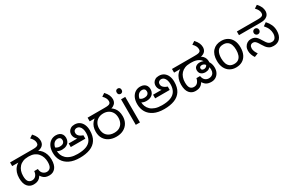

<svg xmlns="http://www.w3.org/2000/svg" viewBox="139 -2134 5204 3492"><g transform="rotate(-30 2741.0 -388.0)"><path d="M216 12Q138 12 90 -46Q42 -104 42 -220Q42 -282 59.5 -334Q77 -386 112 -425.5Q147 -465 197 -487L212 -474H42V-551H512Q565 -551 587.5 -556Q610 -561 620 -569Q634 -579 638 -591.5Q642 -604 642 -618Q642 -651 626 -682.5Q610 -714 577 -747L642 -790Q689 -738 706 -696.5Q723 -655 723 -612Q723 -593 715 -565.5Q707 -538 682 -516Q672 -507 657.5 -499Q643 -491 625 -485.5Q607 -480 583 -477L584 -483Q627 -460 658 -421Q689 -382 706 -331Q723 -280 723 -220Q723 -104 674.5 -46Q626 12 545 12Q502 12 470.5 0.5Q439 -11 414 -36.5Q389 -62 366 -104L398 -109Q375 -58 346.5 -32Q318 -6 285 3Q252 12 216 12ZM227 -67Q277 -67 308 -102Q339 -137 344 -195H420Q425 -128 460.5 -97.5Q496 -67 537 -67Q585 -67 613 -101Q641 -135 641 -217Q641 -269 625.5 -316Q610 -363 579 -399Q548 -435 501.5 -455.5Q455 -476 393 -476H376Q314 -476 267 -457Q220 -438 188 -403Q156 -368 140 -321.5Q124 -275 124 -219Q124 -137 151 -102Q178 -67 227 -67Z M1186 -69Q1295 -69 1366.5 -96Q1438 -123 1473.5 -180.5Q1509 -238 1509 -328Q1509 -373 1497 -409.5Q1485 -446 1461 -467.5Q1437 -489 1400 -489Q1377 -489 1356.5 -472.5Q1336 -456 1336 -419Q1336 -394 1350 -373.5Q1364 -353 1388.5 -337.5Q1413 -322 1444 -312V-241H1138V-317H1317Q1299 -332 1286 -350Q1273 -368 1265.5 -389.5Q1258 -411 1258 -438Q1258 -469 1273.5 -497.5Q1289 -526 1320.5 -544.5Q1352 -563 1399 -563Q1460 -563 1503 -533Q1546 -503 1568.5 -450.5Q1591 -398 1591 -330Q1591 -210 1543 -134.5Q1495 -59 1404.5 -23.5Q1314 12 1188 12Q1060 12 974 -29.5Q888 -71 845 -144Q802 -217 802 -311Q802 -392 829 -448Q856 -504 902.5 -533.5Q949 -563 1007 -563Q1051 -563 1083 -547Q1115 -531 1132.5 -501Q1150 -471 1150 -429Q1150 -386 1130.5 -352Q1111 -318 1072.5 -298Q1034 -278 977 -278Q941 -278 912 -289Q883 -300 862.5 -316Q842 -332 828 -348L852 -414Q861 -402 877 -386.5Q893 -371 916.5 -359.5Q940 -348 971 -348Q1024 -348 1048 -370Q1072 -392 1072 -426Q1072 -458 1054 -475.5Q1036 -493 1007 -493Q948 -493 915 -446.5Q882 -400 882 -315V-311Q882 -265 899 -221.5Q916 -178 952 -143.5Q988 -109 1046 -89Q1104 -69 1186 -69Z M1954 12Q1873 12 1808.5 -19Q1744 -50 1707 -109.5Q1670 -169 1670 -255Q1670 -312 1685.5 -356Q1701 -400 1729 -433Q1757 -466 1796 -488L1814 -474H1670V-551H2026Q2080 -551 2102 -556Q2124 -561 2135 -569Q2148 -579 2152.5 -591.5Q2157 -604 2157 -618Q2157 -651 2141 -682.5Q2125 -714 2092 -747L2157 -790Q2204 -738 2221 -696.5Q2238 -655 2238 -612Q2238 -593 2230 -565.5Q2222 -538 2197 -516Q2184 -504 2166 -494.5Q2148 -485 2124 -480L2119 -488Q2157 -464 2183.5 -431.5Q2210 -399 2224 -356Q2238 -313 2238 -255Q2238 -177 2204 -117Q2170 -57 2106.5 -22.5Q2043 12 1954 12ZM1955 -69Q2023 -69 2067.5 -96Q2112 -123 2134 -169.5Q2156 -216 2156 -272Q2156 -337 2129.5 -382.5Q2103 -428 2058 -452Q2013 -476 1956 -476Q1894 -476 1848 -450.5Q1802 -425 1777 -379.5Q1752 -334 1752 -272Q1752 -175 1807.5 -122Q1863 -69 1955 -69Z M2452 -536V0H2364V-536ZM2409 -737Q2429 -737 2444.5 -723.5Q2460 -710 2460 -681Q2460 -653 2444.5 -639Q2429 -625 2409 -625Q2387 -625 2372 -639Q2357 -653 2357 -681Q2357 -710 2372 -723.5Q2387 -737 2409 -737Z M2958 -69Q3067 -69 3138.5 -96Q3210 -123 3245.5 -180.5Q3281 -238 3281 -328Q3281 -373 3269 -409.5Q3257 -446 3233 -467.5Q3209 -489 3172 -489Q3149 -489 3128.5 -472.5Q3108 -456 3108 -419Q3108 -394 3122 -373.5Q3136 -353 3160.5 -337.5Q3185 -322 3216 -312V-241H2910V-317H3089Q3071 -332 3058 -350Q3045 -368 3037.5 -389.5Q3030 -411 3030 -438Q3030 -469 3045.5 -497.5Q3061 -526 3092.5 -544.5Q3124 -563 3171 -563Q3232 -563 3275 -533Q3318 -503 3340.5 -450.5Q3363 -398 3363 -330Q3363 -210 3315 -134.5Q3267 -59 3176.5 -23.5Q3086 12 2960 12Q2832 12 2746 -29.5Q2660 -71 2617 -144Q2574 -217 2574 -311Q2574 -392 2601 -448Q2628 -504 2674.5 -533.5Q2721 -563 2779 -563Q2823 -563 2855 -547Q2887 -531 2904.5 -501Q2922 -471 2922 -429Q2922 -386 2902.5 -352Q2883 -318 2844.5 -298Q2806 -278 2749 -278Q2713 -278 2684 -289Q2655 -300 2634.5 -316Q2614 -332 2600 -348L2624 -414Q2633 -402 2649 -386.5Q2665 -371 2688.5 -359.5Q2712 -348 2743 -348Q2796 -348 2820 -370Q2844 -392 2844 -426Q2844 -458 2826 -475.5Q2808 -493 2779 -493Q2720 -493 2687 -446.5Q2654 -400 2654 -315V-311Q2654 -265 2671 -221.5Q2688 -178 2724 -143.5Q2760 -109 2818 -89Q2876 -69 2958 -69Z M3616 12Q3538 12 3490 -46Q3442 -104 3442 -220Q3442 -282 3459.5 -334Q3477 -386 3512 -425.5Q3547 -465 3597 -487L3612 -474H3442V-551H3918Q3971 -551 3993.5 -556Q4016 -561 4026 -569Q4040 -579 4044 -591.5Q4048 -604 4048 -618Q4048 -651 4032 -682.5Q4016 -714 3983 -747L4048 -790Q4095 -738 4112 -696.5Q4129 -655 4129 -612Q4129 -593 4121 -565.5Q4113 -538 4088 -516Q4078 -507 4063.5 -499Q4049 -491 4031 -485.5Q4013 -480 3989 -477L3992 -488Q4027 -474 4049 -450Q4071 -426 4081.5 -397Q4092 -368 4092 -337Q4092 -319 4089.5 -305Q4087 -291 4079 -275Q4077 -271 4072 -268Q4067 -265 4065 -261Q4048 -232 4017 -213Q3986 -194 3942 -194Q3909 -194 3881.5 -205.5Q3854 -217 3837 -241Q3820 -265 3820 -301Q3820 -353 3854.5 -377.5Q3889 -402 3934 -402Q3968 -402 3991.5 -393.5Q4015 -385 4033 -372Q4078 -347 4103.5 -296.5Q4129 -246 4129 -184Q4129 -125 4105.5 -81Q4082 -37 4042 -12.5Q4002 12 3950 12Q3882 12 3841.5 -14.5Q3801 -41 3766 -104L3798 -109Q3775 -58 3746.5 -32Q3718 -6 3685 3Q3652 12 3616 12ZM3627 -67Q3677 -67 3706 -100.5Q3735 -134 3744 -184H3820Q3830 -123 3863.5 -95Q3897 -67 3942 -67Q3972 -67 3997.5 -79Q4023 -91 4038.5 -117Q4054 -143 4054 -185Q4054 -223 4042 -258.5Q4030 -294 4005.5 -317.5Q3981 -341 3943 -341Q3922 -341 3908.5 -330.5Q3895 -320 3895 -301Q3895 -279 3908 -268Q3921 -257 3947 -257Q3963 -257 3980.5 -264.5Q3998 -272 4010 -289.5Q4022 -307 4022 -337Q4022 -367 4006.5 -392.5Q3991 -418 3962.5 -437Q3934 -456 3895.5 -466Q3857 -476 3811 -476H3776Q3714 -476 3667 -457Q3620 -438 3588 -403.5Q3556 -369 3540 -322Q3524 -275 3524 -220Q3524 -137 3551 -102Q3578 -67 3627 -67Z M4719 -269Q4719 -180 4688.5 -117.5Q4658 -55 4602 -22.5Q4546 10 4469 10Q4398 10 4342.5 -22.5Q4287 -55 4255 -117.5Q4223 -180 4223 -269Q4223 -402 4290 -474Q4357 -546 4472 -546Q4545 -546 4600.5 -513.5Q4656 -481 4687.5 -419.5Q4719 -358 4719 -269ZM4314 -269Q4314 -206 4330.5 -159.5Q4347 -113 4382 -88Q4417 -63 4471 -63Q4525 -63 4560 -88Q4595 -113 4611.5 -159.5Q4628 -206 4628 -269Q4628 -333 4611 -378Q4594 -423 4559.5 -447.5Q4525 -472 4470 -472Q4388 -472 4351 -418Q4314 -364 4314 -269Z M5256 12Q5203 12 5168.5 -8Q5134 -28 5110.5 -59.5Q5087 -91 5067 -125Q5042 -169 5024 -191Q5006 -213 4990.5 -221Q4975 -229 4955 -229Q4921 -229 4902.5 -207.5Q4884 -186 4884 -148Q4884 -116 4898 -82.5Q4912 -49 4935 -17L4857 14Q4834 -18 4819 -60.5Q4804 -103 4804 -146Q4804 -192 4824 -228Q4844 -264 4878 -284.5Q4912 -305 4954 -305Q4996 -305 5025 -292Q5054 -279 5076.5 -253Q5099 -227 5122 -187Q5145 -148 5164.5 -121Q5184 -94 5207 -80.5Q5230 -67 5263 -67Q5313 -67 5337 -103Q5361 -139 5361 -194Q5361 -239 5343 -286Q5325 -333 5277 -387L5345 -435Q5392 -384 5417.5 -327Q5443 -270 5443 -203Q5443 -101 5394 -44.5Q5345 12 5256 12ZM5114 -315Q5090 -315 5073 -332Q5056 -349 5056 -374Q5056 -399 5073 -416Q5090 -433 5114 -433Q5139 -433 5155.5 -416Q5172 -399 5172 -374Q5172 -349 5155.5 -332Q5139 -315 5114 -315ZM4805 -474V-551H5231Q5285 -551 5307 -556Q5329 -561 5340 -569Q5353 -579 5357.5 -591.5Q5362 -604 5362 -618Q5362 -651 5346 -682.5Q5330 -714 5297 -747L5362 -790Q5409 -738 5426 -696.5Q5443 -655 5443 -612Q5443 -593 5435 -565.5Q5427 -538 5402 -516Q5376 -494 5341.5 -484Q5307 -474 5250 -474Z"/></g></svg>

Font: lkannada05
Style: Book
Weight: 400
Designer: Jelle Bosma - Monotype Design Team
Foundry: Monotype Imaging Inc.
Version: Version 2.003